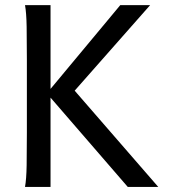

<svg xmlns="http://www.w3.org/2000/svg" viewBox="-20 -733 680 753"><path d="M178.2 -384.3 451.7 -712.9H568.8L272.9 -377.4L600.6 0H481L178.2 -350.1V0H78.1Q83.5 -29.3 84.5 -84.7Q85.4 -140.1 85.4 -212.4V-500.5Q85.4 -572.8 84.5 -628.2Q83.5 -683.6 78.1 -712.9H178.2Z"/></svg>

Font: Andika FrenchTight
Style: Regular
Weight: 400
Designer: Victor Gaultney, Annie Olsen, Julie Remington, Don Collingsworth, Eric Hays, Becca Hirsbrunner
Foundry: SIL International
Version: Version 5.000 ; Dig1 Dig4Opn Dig7 LnSpcTght